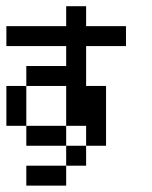

<svg xmlns="http://www.w3.org/2000/svg" viewBox="-20 -582 478 602"><path d="M62.5 0V-62.5H125V0ZM125 0V-62.5H187.5V0ZM187.5 -62.5V-125H250V-62.5ZM250 -125V-187.5H312.5V-125ZM62.5 -125V-187.5H125V-125ZM125 -125V-187.5H187.5V-125ZM0 -187.5V-250H62.5V-187.5ZM0 -250V-312.5H62.5V-250ZM62.5 -312.5V-375H125V-312.5ZM125 -312.5V-375H187.5V-312.5ZM187.5 -250V-312.5H250V-250ZM187.5 -187.5V-250H250V-187.5ZM250 -250V-312.5H312.5V-250ZM250 -187.5V-250H312.5V-187.5ZM187.5 -312.5V-375H250V-312.5ZM187.5 -375V-437.5H250V-375ZM187.5 -437.5V-500H250V-437.5ZM0 -437.5V-500H62.5V-437.5ZM62.5 -437.5V-500H125V-437.5ZM125 -437.5V-500H187.5V-437.5ZM250 -437.5V-500H312.5V-437.5ZM312.5 -437.5V-500H375V-437.5ZM187.5 -500V-562.5H250V-500Z"/></svg>

Font: AprilSans
Style: Regular
Weight: 400
Designer: typesprite
Version: Version 1.001;PS 001.001;hotconv 1.0.88;makeotf.lib2.5.64775